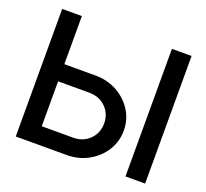

<svg xmlns="http://www.w3.org/2000/svg" viewBox="-124 -873 1099 1022"><g transform="rotate(20 426.0 -361.5)"><path d="M794.4 -722.7V0H683.1V-722.7ZM61.5 -722.7H172.9V-450.2H349.6Q417 -450.2 471.9 -419.9Q526.9 -389.6 559.1 -338.9Q591.3 -288.1 591.3 -225.6Q591.3 -163.6 559.1 -112.3Q526.9 -61 471.9 -30.5Q417 0 349.6 0H61.5ZM172.9 -98.6H349.6Q406.7 -98.6 443.4 -135Q480 -171.4 480 -225.6Q480 -279.8 443.4 -316.4Q406.7 -353 349.6 -353H172.9Z"/></g></svg>

Font: Giphurs Medium
Style: Regular
Weight: 500
Version: Version 0.920; ttfautohint (v1.8.4.7-5d5b)